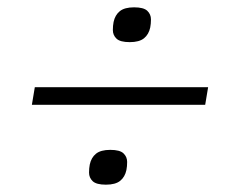

<svg xmlns="http://www.w3.org/2000/svg" viewBox="-20 -567 640 524"><path d="M67 -281 75 -329H548L540 -281ZM269 -63Q243 -63 233 -72.5Q223 -82 223 -96Q223 -102 223.5 -107.5Q224 -113 225 -118Q229 -137 242 -147.5Q255 -158 281 -158Q307 -158 317 -148.5Q327 -139 327 -125Q327 -119 326.5 -113.5Q326 -108 325 -103Q321 -84 308 -73.5Q295 -63 269 -63ZM334 -452Q308 -452 298 -461.5Q288 -471 288 -485Q288 -491 288.5 -496.5Q289 -502 290 -507Q294 -526 307 -536.5Q320 -547 346 -547Q372 -547 382 -537.5Q392 -528 392 -514Q392 -508 391.5 -502.5Q391 -497 390 -492Q386 -473 373 -462.5Q360 -452 334 -452Z"/></svg>

Font: IBM Plex Mono Light
Style: Italic
Weight: 300
Italic angle: -9°
Monospace: yes
Designer: Mike Abbink, Paul van der Laan, Pieter van Rosmalen
Foundry: Bold Monday
Version: Version 2.3